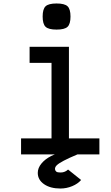

<svg xmlns="http://www.w3.org/2000/svg" viewBox="-20 -887 640 1103"><path d="M276 0V-589L339 -526H150V-618H376V0ZM101 0V-92H551V0ZM305 -717Q259 -717 242 -733Q225 -749 225 -792Q225 -835 242 -851Q259 -867 305 -867Q351 -867 368 -851Q385 -835 385 -792Q385 -749 368 -733Q351 -717 305 -717ZM327 196Q269 196 233 171Q197 146 197 106Q197 78 218 52.5Q239 27 273.5 9.5Q308 -8 346 -12L425 0Q375 21 346.5 36Q318 51 306.5 62Q295 73 296 85Q297 94 303.5 99Q310 104 328 104Q342 104 353 99Q364 94 371 87L446 147Q427 169 394.5 182.5Q362 196 327 196Z"/></svg>

Font: Victor Mono
Style: Bold
Weight: 700
Monospace: yes
Designer: Rune Bjørnerås
Version: Version 1.561;gftools[0.9.30]